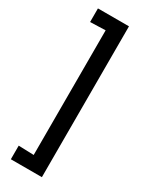

<svg xmlns="http://www.w3.org/2000/svg" viewBox="-233 -831 786 1002"><g transform="rotate(30 160.0 -330.5)"><path d="M34 124V42L126 45V-706L34 -703V-785H221V124Z"/></g></svg>

Font: Ruda SemiBold
Style: Regular
Weight: 600
Designer: Mariela Monsalve and Angelina Sanchez
Foundry: Mariela Monsalve and Angelina Sanchez
Version: Version 2.001